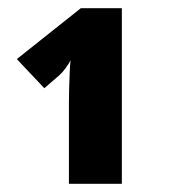

<svg xmlns="http://www.w3.org/2000/svg" viewBox="-20 -864 415 468"><path d="M277 -844V-416H148V-614Q148 -626 148.5 -647.5Q149 -669 150 -689.5Q151 -710 152 -717Q148 -709 140 -698Q132 -687 124 -680L88 -649L21 -720L177 -844Z"/></svg>

Font: Noto Sans Disp ExtBd
Style: Regular
Weight: 800
Designer: Monotype Design Team
Foundry: Monotype Imaging Inc.
Version: Version 2.000;GOOG;noto-source:20170915:90ef993387c0; ttfaut